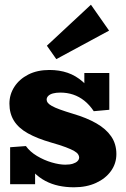

<svg xmlns="http://www.w3.org/2000/svg" viewBox="-20 -781 534 815"><path d="M294 14Q260 14 229.5 7.5Q199 1 172.5 -13Q146 -27 123 -50Q100 -73 82 -105L129 -108V1H23V-156L90 -161Q107 -137 137 -119Q167 -101 199.5 -91.5Q232 -82 257 -82Q276 -82 289 -86Q302 -90 309 -97Q316 -104 316 -113Q316 -119 311.5 -126Q307 -133 295 -140Q283 -147 259.5 -156Q236 -165 197 -176Q138 -193 98.5 -215Q59 -237 39.5 -268Q20 -299 20 -341Q20 -380 41 -412.5Q62 -445 100 -464.5Q138 -484 190 -484Q232 -484 267 -472Q302 -460 331.5 -434Q361 -408 385 -365L338 -361V-471H444V-315L378 -309Q360 -336 338 -353.5Q316 -371 290.5 -379.5Q265 -388 236 -388Q218 -388 205 -384.5Q192 -381 185 -374Q178 -367 178 -358Q178 -351 183 -344.5Q188 -338 200.5 -331Q213 -324 235 -316Q257 -308 290 -298Q348 -281 389 -257.5Q430 -234 452 -202Q474 -170 474 -127Q474 -87 451 -55Q428 -23 387.5 -4.5Q347 14 294 14ZM219 -530 179 -587 366 -761 443 -651Z"/></svg>

Font: BioRhyme ExtraBold ExtraBold
Style: Regular
Weight: 800
Version: Version 1.600;gftools[0.9.33]